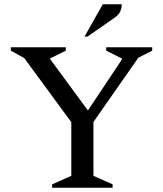

<svg xmlns="http://www.w3.org/2000/svg" viewBox="-20 -882 767 902"><path d="M225 0V-16L315 -56V-308L94 -609L31 -644V-660H289V-644L216 -608V-604L393 -363L553 -603V-607L479 -644V-660H695V-644L630 -611L419 -309V-56L509 -16V0ZM377 -710 463 -862H552Q552 -846 545.5 -829.5Q539 -813 517 -798L391 -710Z"/></svg>

Font: Spectral SC Medium
Style: Regular
Weight: 500
Designer: Jean-Baptiste Levee
Foundry: Production Type
Version: Version 2.001